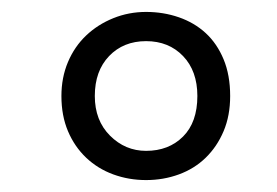

<svg xmlns="http://www.w3.org/2000/svg" viewBox="-20 -732 464 322"><path d="M83 -571Q83 -602 94 -628Q105 -654 124.5 -672.5Q144 -691 170 -701.5Q196 -712 225 -712Q254 -712 280 -703Q306 -694 325 -676.5Q344 -659 355 -632.5Q366 -606 366 -571Q366 -538 355 -512Q344 -486 325 -467.5Q306 -449 280 -439.5Q254 -430 225 -430Q196 -430 170 -439.5Q144 -449 124.5 -467.5Q105 -486 94 -512Q83 -538 83 -571ZM139 -571Q139 -530 164.5 -504.5Q190 -479 225 -479Q263 -479 287 -503Q311 -527 311 -571Q311 -613 287 -638Q263 -663 225 -663Q187 -663 163 -638Q139 -613 139 -571Z"/></svg>

Font: PT Serif
Style: Regular
Weight: 400
Designer: A.Korolkova, O.Umpeleva, V.Yefimov
Foundry: ParaType Ltd
Version: Version 1.000W OFL; ttfautohint (v1.6)